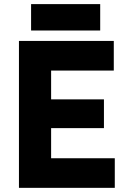

<svg xmlns="http://www.w3.org/2000/svg" viewBox="-20 -904 634 924"><path d="M71.2 -707H527.6V-564.4H226V-425.8H480.2V-287.4H226V-142.4H532.4V0H71.2ZM129.6 -884.2H462.2V-757.2H129.6Z"/></svg>

Font: 寒蝉端黑体 Light
Style: Regular
Weight: 300
Designer: ChillDuanSans {Warren2060}; 
Source Han Sans {Ryoko NISHIZUKA 西塚涼子 (kana, bopomofo & ideographs); Paul D. Hunt (Latin, G
Foundry: ChillType&Adobe
Version: Version 1.300;Glyphs 3.3 (3306)